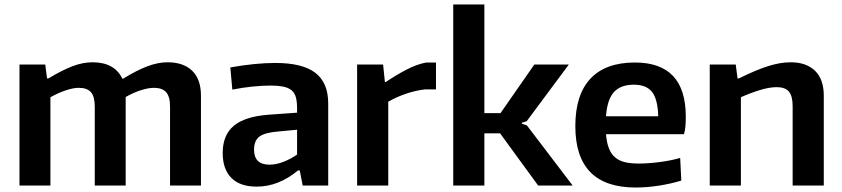

<svg xmlns="http://www.w3.org/2000/svg" viewBox="-20 -828 3760 857"><path d="M67 -540H182L190 -478H196Q256 -514 302.5 -532Q349 -550 393 -550Q491 -550 526 -477H530Q590 -514 637.5 -532Q685 -550 728 -550Q799 -550 838 -512Q877 -474 877 -401V0H739V-352Q739 -397 721.5 -416.5Q704 -436 667 -436Q643 -436 609.5 -425.5Q576 -415 541 -395V0H403V-352Q403 -397 386 -416.5Q369 -436 331 -436Q307 -436 273 -424.5Q239 -413 205 -394V0H67Z M1126 5Q1051 5 1012.5 -34Q974 -73 974 -145Q974 -225 1023.5 -266.5Q1073 -308 1179 -316L1306 -325V-343Q1306 -373 1301 -392.5Q1296 -412 1282.5 -424Q1269 -436 1245.5 -441Q1222 -446 1185 -446Q1150 -446 1106 -441.5Q1062 -437 1017 -428L1008 -527Q1120 -547 1209 -547Q1330 -547 1387.5 -503Q1445 -459 1445 -366V0H1331L1318 -67H1310Q1223 5 1126 5ZM1183 -93Q1213 -93 1246 -106Q1279 -119 1306 -138V-249L1221 -241Q1161 -236 1137.5 -218Q1114 -200 1114 -160Q1114 -93 1183 -93Z M1574 -540H1690L1698 -462H1702Q1748 -493 1794 -517Q1840 -541 1882 -549H1926V-429H1877Q1834 -424 1790.5 -409Q1747 -394 1713 -374V0H1574Z M2003 -808H2142V-323H2214L2365 -540H2519L2331 -287L2309 -280V-276L2332 -268L2536 0H2382L2212 -233H2142V0H2003Z M2817 9Q2548 9 2548 -265Q2548 -405 2615.5 -477Q2683 -549 2814 -549Q3041 -549 3041 -308Q3041 -284 3039.5 -265Q3038 -246 3033 -229H2685Q2688 -192 2697.5 -167Q2707 -142 2724.5 -126.5Q2742 -111 2768 -104.5Q2794 -98 2831 -98Q2873 -98 2923.5 -104.5Q2974 -111 3016 -123L3021 -22Q2976 -8 2922 0.5Q2868 9 2817 9ZM2809 -450Q2750 -450 2720 -416.5Q2690 -383 2685 -309H2918Q2916 -385 2890.5 -417.5Q2865 -450 2809 -450Z M3148 -540H3264L3272 -478H3278Q3355 -516 3409 -533Q3463 -550 3509 -550Q3579 -550 3618 -512Q3657 -474 3657 -401V0H3518V-354Q3518 -400 3501 -419.5Q3484 -439 3447 -439Q3415 -439 3373.5 -426.5Q3332 -414 3287 -394V0H3148Z"/></svg>

Font: Encode Sans Normal
Style: SemiBold
Weight: 600
Designer: Pablo Impallari, Andres Torresi
Foundry: Pablo Impallari, Andres Torresi
Version: Version 1.000; ttfautohint (v1.00) -l 8 -r 50 -G 200 -x 14 -